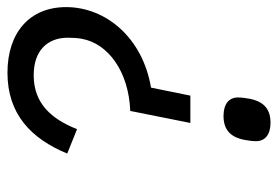

<svg xmlns="http://www.w3.org/2000/svg" viewBox="-138 -612 762 527"><g transform="rotate(-90 243.5 -349.0)"><path d="M244 -208 266 -316C403 -339 487 -440 487 -549C487 -650 416 -710 307 -710C193 -710 126 -645 85 -546L152 -519C180 -590 223 -638 300 -638C367 -638 403 -601 403 -544C403 -534 402 -515 400 -506C387 -433 309 -377 202 -373L169 -208ZM170 12C215 12 229 -16 235 -43C237 -53 239 -68 239 -77C239 -103 220 -117 188 -117C143 -117 129 -89 123 -62C121 -52 119 -37 119 -28C119 -2 138 12 170 12Z"/></g></svg>

Font: Braiins Sans
Style: Italic
Weight: 400
Italic angle: -11.31°
Designer: Mike Abbink, Paul van der Laan, Pieter van Rosmalen, Jiri Chlebus, Lubos Buracinsky
Foundry: Bold Monday, Sudetype
Version: Version 1.000;hotconv 1.0.109;makeotfexe 2.5.65596